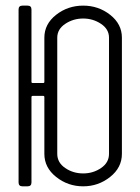

<svg xmlns="http://www.w3.org/2000/svg" viewBox="-20 -656 494 676"><path d="M272.9 -45.4Q308.1 -45.4 335.9 -64.5Q363.8 -83.5 363.8 -114.3V-523.4Q363.8 -553.2 335.7 -572Q307.6 -590.8 272.9 -590.8Q237.8 -590.8 209.7 -572Q181.6 -553.2 181.6 -523.4V-114.3Q181.6 -83.5 209.5 -64.5Q237.3 -45.4 272.9 -45.4ZM272.9 0Q219.2 0 177.7 -33Q136.2 -65.9 136.2 -114.3V-314Q136.2 -318.4 132.3 -318.4H95.2Q90.8 -318.4 90.8 -314V-13.7Q90.8 0 77.1 0H59.1Q45.4 0 45.4 -13.7V-622.6Q45.4 -636.2 59.1 -636.2H77.1Q90.8 -636.2 90.8 -622.6V-367.7Q90.8 -363.8 95.2 -363.8H132.3Q136.2 -363.8 136.2 -367.7V-523.4Q136.2 -571.3 177.5 -603.8Q218.8 -636.2 272.9 -636.2Q326.7 -636.2 367.9 -603.8Q409.2 -571.3 409.2 -523.4V-114.3Q409.2 -65.9 367.7 -33Q326.2 0 272.9 0Z"/></svg>

Font: GOSTRUS
Style: type A
Weight: 200
Designer: Юрий и Татьяна Кривогуз
Version: Version 01.0